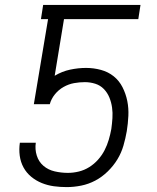

<svg xmlns="http://www.w3.org/2000/svg" viewBox="-20 -755 640 783"><path d="M252 8Q225 8 199.5 4.5Q174 1 150.5 -8.5Q127 -18 107.5 -34Q88 -50 76 -72Q64 -94 60.5 -120Q57 -146 61 -173H126Q122 -146 130 -120.5Q138 -95 157.5 -78.5Q177 -62 203.5 -56Q230 -50 257 -50Q279 -50 301.5 -55.5Q324 -61 344 -73.5Q364 -86 380 -104Q396 -122 406.5 -142.5Q417 -163 423.5 -185Q430 -207 434 -229Q437 -251 438.5 -273Q440 -295 437 -316.5Q434 -338 426 -357.5Q418 -377 403.5 -392Q389 -407 368.5 -413.5Q348 -420 326 -420Q304 -420 282 -416Q260 -412 239.5 -400.5Q219 -389 204 -370.5Q189 -352 183 -330H118L176 -677H147L156 -735H553L544 -677H241L203 -446Q233 -464 266 -471Q299 -478 331 -478Q362 -478 391.5 -470Q421 -462 443.5 -444Q466 -426 479.5 -399.5Q493 -373 499 -343.5Q505 -314 503.5 -282.5Q502 -251 497 -220Q492 -191 483.5 -161.5Q475 -132 459 -105.5Q443 -79 419.5 -56Q396 -33 368.5 -18.5Q341 -4 311 2Q281 8 252 8Z"/></svg>

Font: Iosevka Light Extended Oblique
Style: Regular
Weight: 300
Width: 7
Italic angle: -9°
Monospace: yes
Designer: Belleve Invis
Foundry: Belleve Invis
Version: Version 32.5.0; ttfautohint (v1.8.4)